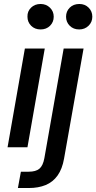

<svg xmlns="http://www.w3.org/2000/svg" viewBox="-20 -740 484 965"><path d="M18 0 105 -496H205L118 0ZM184 -592Q155 -592 136.5 -610.5Q118 -629 118 -656Q117 -683 136 -701.5Q155 -720 184 -720Q212 -720 231 -701.5Q250 -683 250 -656Q250 -629 231.5 -610.5Q213 -592 184 -592ZM70 205 85 123H124Q160 123 178 108Q196 93 203 55L300 -496H400L302 57Q293 109 269.5 142Q246 175 209.5 190Q173 205 125 205ZM378 -592Q349 -592 330.5 -610.5Q312 -629 312 -656Q312 -683 330.5 -701.5Q349 -720 379 -720Q407 -720 425.5 -701.5Q444 -683 444 -656Q444 -629 425 -610.5Q406 -592 378 -592Z"/></svg>

Font: DM Sans 36pt Medium
Style: Italic
Weight: 500
Italic angle: -10°
Designer: Colophon Foundry, Jonny Pinhorn
Foundry: Colophon Foundry
Version: Version 4.004;gftools[0.9.30]